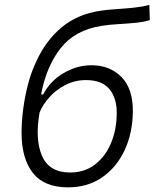

<svg xmlns="http://www.w3.org/2000/svg" viewBox="-20 -762 637 791"><path d="M260.3 9.8Q161.6 9.8 115.2 -49.8Q68.8 -109.4 68.8 -214.8Q68.8 -261.7 75.7 -313.7Q82.5 -365.7 95.9 -416.5Q109.4 -467.3 129.9 -509.8Q168.5 -594.7 234.1 -649.4Q299.8 -704.1 394 -717.8Q423.3 -722.2 458.7 -724.4Q494.1 -726.6 529.8 -730.2Q565.4 -733.9 595.2 -741.7L597.2 -679.2Q573.2 -671.4 537.8 -668Q502.4 -664.6 464.8 -662.4Q427.2 -660.2 397.5 -655.3Q288.6 -638.2 229.7 -563.2Q170.9 -488.3 149.4 -373.5L157.7 -372.6Q186 -427.7 241.2 -460.4Q296.4 -493.2 356.9 -493.2Q432.6 -493.2 480.5 -444.6Q528.3 -396 527.3 -301.8Q526.4 -214.4 493.7 -143.8Q460.9 -73.2 401.4 -31.7Q341.8 9.8 260.3 9.8ZM268.6 -51.3Q328.6 -51.3 371.3 -84.2Q414.1 -117.2 437.3 -172.4Q460.4 -227.5 460.9 -294.4Q461.9 -356.4 431.2 -394.3Q400.4 -432.1 334.5 -432.1Q288.6 -432.1 249.8 -412.1Q210.9 -392.1 183.6 -361.6Q156.2 -331.1 143.1 -298.8Q123.5 -187.5 153.3 -119.4Q183.1 -51.3 268.6 -51.3Z"/></svg>

Font: Cascadia Code PL Light
Style: Italic
Weight: 300
Italic angle: -10°
Monospace: yes
Designer: Aaron Bell
Foundry: Saja Typeworks
Version: Version 2404.023; ttfautohint (v1.8.4)